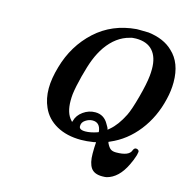

<svg xmlns="http://www.w3.org/2000/svg" viewBox="-126 -823 1116 1137"><g transform="rotate(15 432.5 -254.5)"><path d="M752 -18Q760 -18 765.5 -13.5Q771 -9 771 -3Q771 0 767 18Q757 51 742 81Q698 173 627 191Q618 193 600 193Q551 193 531 164Q511 135 511 77Q511 37 513 15V7L501 10Q457 17 423 17Q335 17 272.5 -18Q210 -53 183 -115Q160 -166 160 -229Q160 -289 182 -364Q222 -504 323.5 -597Q425 -690 573 -702H592Q636 -702 646 -701Q742 -689 796 -636Q865 -573 865 -454Q865 -402 852 -349Q825 -233 757 -146Q689 -59 593 -18L584 -14V-13Q584 -12 584.5 -10Q585 -8 586 -6Q597 17 609 26Q621 35 643 35Q723 35 735 -3Q741 -18 752 -18ZM721 -497Q721 -569 686.5 -608Q652 -647 584 -647Q560 -647 547 -642Q466 -622 408 -540Q382 -502 364 -457Q347 -414 329.5 -346.5Q312 -279 306 -232Q304 -212 304 -192Q304 -116 339 -79L345 -72L348 -80Q357 -115 390.5 -139Q424 -163 464 -163Q518 -163 545 -113Q559 -92 559 -83Q559 -80 572 -92Q615 -128 650 -198Q668 -234 691 -319.5Q714 -405 719 -456Q721 -476 721 -497ZM513 -60Q506 -112 461 -112Q439 -112 418 -98Q397 -84 397 -63Q394 -38 435 -38Q467 -38 510 -53L513 -55Z"/></g></svg>

Font: KaTeX_Main
Style: Bold Italic
Weight: 700
Version: Version 1.1; ttfautohint (v1.3)